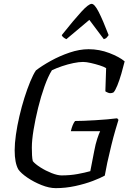

<svg xmlns="http://www.w3.org/2000/svg" viewBox="-20 -975 680 995"><path d="M269 0Q235 0 195 -16Q155 -32 122 -54.5Q89 -77 75 -97Q56 -131 56 -196Q56 -231 62.5 -277Q69 -323 80.5 -372.5Q92 -422 106.5 -468Q121 -514 136.5 -551.5Q152 -589 166 -610Q197 -634 243 -659.5Q289 -685 340.5 -702.5Q392 -720 439 -720Q495 -720 547 -700Q599 -680 626 -657Q619 -628 609 -593.5Q599 -559 588 -532Q577 -505 568 -496Q553 -489 540 -494.5Q527 -500 526 -502L530 -622Q519 -629 497 -636Q475 -643 451 -648.5Q427 -654 410 -654Q389 -654 360 -648Q331 -642 301.5 -632Q272 -622 249 -611Q229 -579 210.5 -527Q192 -475 177.5 -416Q163 -357 154 -302.5Q145 -248 145 -210Q145 -189 146 -170.5Q147 -152 150 -140Q162 -125 189.5 -107.5Q217 -90 247.5 -78Q278 -66 299 -66Q343 -66 381.5 -73Q420 -80 448 -88L468 -191Q475 -229 484 -256Q493 -283 499 -295H347Q356 -332 369 -348Q386 -348 414 -349Q442 -350 474 -352Q506 -354 536 -356.5Q566 -359 587 -362L594 -354Q589 -338 578.5 -302.5Q568 -267 557 -222Q546 -177 536 -132L523 -65Q502 -53 461.5 -37.5Q421 -22 370.5 -11Q320 0 269 0ZM324 -772Q315 -776 308 -782Q301 -788 300 -793Q363 -872 401 -913.5Q439 -955 455 -955Q470 -955 491.5 -913Q513 -871 543 -793Q539 -788 534 -781.5Q529 -775 518 -772L443 -872Z"/></svg>

Font: Texturina 72pt 72pt Regular
Style: Italic
Weight: 400
Italic angle: -11°
Designer: Guillermo Torres Carreño
Foundry: Omnibus-Type
Version: Version 1.002; ttfautohint (v1.8.3)